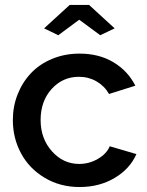

<svg xmlns="http://www.w3.org/2000/svg" viewBox="-20 -750 599 780"><path d="M159.2 -634.8 263.2 -730H341.8L445.8 -634.8L387.2 -606.9L301.8 -669.9L216.8 -606.9ZM303.2 9.8Q224.1 9.8 161.4 -27.8Q98.6 -65.4 65.4 -127.2Q32.2 -189 32.2 -262.2Q32.2 -317.4 51.5 -366.5Q70.8 -415.5 105.5 -452.4Q140.1 -489.3 191.4 -510.7Q242.7 -532.2 303.2 -532.2Q382.3 -532.2 440.9 -497.1Q499.5 -461.9 529.8 -401.9L422.9 -368.2Q404.3 -400.9 372.1 -419.4Q339.8 -438 300.8 -438Q234.4 -438 189.7 -388.4Q145 -338.9 145 -262.2Q145 -187 190.9 -135.5Q236.8 -84 301.8 -84Q342.3 -84 377.9 -104.7Q413.6 -125.5 425.8 -155.8L534.2 -124Q507.8 -64 445.8 -27.1Q383.8 9.8 303.2 9.8Z"/></svg>

Font: Rawline SemiBold
Style: Regular
Weight: 600
Designer: Matt McInerney, Pablo Impallari, Rodrigo Fuenzalida
Foundry: Matt McInerney, Pablo Impallari, Rodrigo Fuenzalida
Version: Version 4.020;PS 004.020;hotconv 1.0.88;makeotf.lib2.5.64775